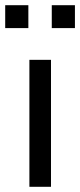

<svg xmlns="http://www.w3.org/2000/svg" viewBox="-34 -718 308 738"><path d="M79 0V-488H162V0ZM165 -610V-698H254V-610ZM-14 -610V-698H75V-610Z"/></svg>

Font: Nunito Sans 11pt
Style: Regular
Weight: 400
Version: Version 3.101;gftools[0.9.27]